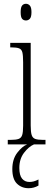

<svg xmlns="http://www.w3.org/2000/svg" viewBox="-20 -762 268 1013"><path d="M117 -654Q104 -654 96.5 -663Q89 -672 89 -698Q89 -723 96.5 -732.5Q104 -742 117 -742Q129 -742 137.5 -732.5Q146 -723 146 -698Q146 -672 137.5 -663Q129 -654 117 -654ZM21 0V-24H36Q64 -24 78 -29Q92 -34 97 -49.5Q102 -65 102 -99V-434Q102 -469 98 -485.5Q94 -502 80.5 -507Q67 -512 41 -512H34V-536H142V-100Q142 -66 147 -50Q152 -34 166 -29Q180 -24 207 -24H220V0ZM131 231Q94 231 69.5 207Q45 183 45 130Q45 78 71 44Q97 10 123 0H159Q131 12 106.5 44.5Q82 77 82 124Q82 163 96.5 180.5Q111 198 135 198Q147 198 158 195Q169 192 183 185V217Q159 231 131 231Z"/></svg>

Font: Noto Serif Hebrew ExtraCondensed ExtraLight
Style: Regular
Weight: 200
Width: 2
Designer: Monotype Design Team
Foundry: Monotype Imaging Inc.
Version: Version 2.004; ttfautohint (v1.8.4.7-5d5b)